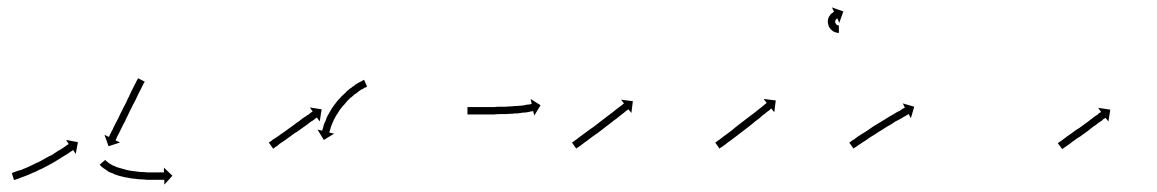

<svg xmlns="http://www.w3.org/2000/svg" viewBox="-20 -473 3133 520"><path d="M14 -5Q17 -6 19 -7Q19 -7 19 -7Q19 -7 19 -7Q19 -7 19 -7Q19 -7 19 -7Q23 -8 27 -10Q27 -10 27 -10Q27 -10 27 -10Q27 -10 27 -10Q27 -10 27 -10Q32 -11 38 -13Q38 -13 38 -13Q38 -13 38 -13Q38 -13 38 -13Q38 -13 38 -13Q44 -16 50 -18Q50 -18 50 -18Q50 -18 50 -18Q50 -18 50 -18Q50 -18 50 -18Q56 -21 63 -24Q63 -24 63 -24Q63 -24 63 -24Q63 -24 63 -24Q63 -24 63 -24Q70 -27 77 -31Q77 -31 77 -31Q77 -31 77 -31Q77 -31 77 -31Q77 -31 77 -31Q85 -34 92 -38Q92 -38 92 -38Q92 -38 92 -38Q92 -38 92 -38Q92 -38 92 -38Q99 -42 106 -46Q106 -46 106 -46Q106 -46 106 -46Q106 -46 106 -46Q106 -46 106 -46Q113 -50 120 -53Q120 -53 120 -53Q120 -53 120 -53Q120 -53 120 -53Q120 -53 120 -53Q126 -57 132 -61Q132 -61 132 -61Q132 -61 132 -61Q132 -61 132 -61Q132 -61 132 -61Q138 -65 144 -68Q144 -68 144 -68Q144 -68 144 -68Q144 -68 144 -68Q144 -68 144 -68Q149 -71 153 -74Q157 -77 160 -79Q163 -81 165 -82Q165 -83 166 -83L159 -94L191 -88L185 -56L178 -67Q177 -66 176 -65Q174 -64 171 -62Q168 -60 164 -57Q159 -54 154 -51Q154 -51 154 -51Q154 -51 154 -51Q154 -51 154 -51Q154 -51 154 -51Q149 -48 143 -44Q143 -44 143 -44Q143 -44 143 -44Q143 -44 143 -44Q143 -44 143 -44Q137 -40 130 -36Q130 -36 130 -36Q130 -36 130 -36Q130 -36 130 -36Q130 -36 130 -36Q123 -32 116 -28Q116 -28 116 -28Q116 -28 116 -28Q116 -28 116 -28Q116 -28 116 -28Q109 -24 101 -20Q101 -20 101 -20Q101 -20 101 -20Q101 -20 101 -20Q101 -20 101 -20Q94 -16 86 -13Q86 -13 86 -13Q86 -13 86 -13Q86 -13 86 -13Q86 -13 86 -13Q79 -9 72 -6Q72 -6 72 -6Q72 -6 71 -6Q71 -6 71 -6Q71 -6 71 -6Q64 -3 58 0Q58 0 58 0Q58 0 58 0Q58 0 58 0Q58 0 58 0Q51 3 45 5Q45 5 45 5Q45 5 45 5Q45 5 45 5Q45 5 45 5Q39 7 34 9Q34 9 34 9Q34 9 34 9Q34 9 34 9Q34 9 34 9Q30 11 26 12Q26 12 26 12Q26 12 26 12Q26 12 26 12Q26 12 26 12Q23 13 20 14Q19 14 18 15L12 -4Q13 -5 14 -5ZM371 -250Q370 -248 368 -245Q366 -241 364 -237Q362 -232 359 -227Q356 -221 353 -215Q350 -209 347 -202Q343 -195 339 -187Q336 -180 332 -173Q328 -165 325 -158Q321 -151 318 -143Q314 -137 311 -130Q308 -124 305 -118Q303 -113 300 -108Q298 -104 296 -100Q295 -97 294 -95Q294 -95 293.5 -94.5Q293 -94 293 -93L305 -87L274 -77L263 -108L275 -102Q275 -103 276 -104Q277 -106 278 -109Q280 -112 282 -117Q285 -121 287 -127Q290 -133 293 -139Q296 -145 300 -152Q303 -159 307 -167Q311 -174 314 -181Q318 -189 322 -196Q325 -204 329 -211Q332 -217 335 -224Q338 -230 341 -236Q344 -241 346 -246Q349 -250 350 -254Q352 -257 353 -259Q353 -260 354 -261L372 -252Q371 -251 371 -250ZM266 -39Q266 -39 266 -39Q266 -39 266 -39Q266 -39 266 -39Q266 -39 266 -39Q267 -37 269 -36Q269 -36 269 -36Q269 -36 269 -36Q269 -36 269 -36Q269 -36 269 -36Q272 -34 275 -31Q275 -31 275 -31Q275 -31 275 -31Q275 -31 275 -31Q275 -31 275 -31Q279 -29 284 -26Q284 -26 284 -26Q284 -26 284 -26Q284 -26 283.5 -26Q283 -26 283 -26Q289 -24 295 -21Q295 -21 295 -21Q295 -21 295 -21Q295 -21 294.5 -21Q294 -21 294 -21Q301 -19 308 -17Q308 -17 308 -17Q308 -17 308 -17Q308 -17 308 -17Q308 -17 308 -17Q315 -15 322 -13Q322 -13 322 -13Q322 -13 322 -13Q322 -13 322 -13Q322 -13 322 -13Q330 -11 338 -10Q338 -10 338 -10Q338 -10 338 -10Q338 -10 338 -10Q338 -10 338 -10Q346 -9 354 -8Q354 -8 354 -8Q354 -8 354 -8Q354 -8 354 -8Q354 -8 354 -8Q361 -7 369 -7Q369 -7 369 -7Q369 -7 369 -7Q369 -7 369 -7Q369 -7 369 -7Q377 -6 384 -6Q384 -6 384 -6Q384 -6 384 -6Q384 -6 384 -6Q384 -6 384 -6Q390 -6 397 -6Q397 -6 397 -6Q397 -6 397 -6Q397 -6 397 -6Q397 -6 397 -6Q403 -6 408 -6Q408 -6 408 -6Q408 -6 408 -6Q408 -6 408 -6Q408 -6 408 -6Q413 -6 416 -6Q420 -6 422 -6Q423 -6 424 -6V-19L447 3L425 27V14Q424 14 423 14Q420 14 417 14Q413 14 408 14Q408 14 408 14Q408 14 408 14Q408 14 408 14Q408 14 408 14Q403 14 397 14Q397 14 397 14Q397 14 397 14Q397 14 397 14Q397 14 397 14Q390 14 383 14Q383 14 383 14Q383 14 383 14Q383 14 383 14Q383 14 383 14Q376 14 368 13Q368 13 368 13Q368 13 368 13Q368 13 368 13Q368 13 368 13Q360 13 352 12Q352 12 352 12Q352 12 352 12Q352 12 352 12Q352 12 352 12Q343 11 335 10Q335 10 335 10Q335 10 335 10Q335 10 335 10Q335 10 335 10Q326 8 318 7Q318 7 318 7Q318 7 318 7Q318 7 318 7Q318 7 318 7Q310 5 302 3Q302 3 302 3Q302 3 302 3Q302 3 302 3Q302 3 302 3Q294 0 287 -2Q287 -2 287 -2Q287 -2 287 -2Q287 -2 287 -2.5Q287 -3 287 -3Q280 -5 274 -8Q274 -8 274 -8Q274 -8 274 -8Q274 -8 274 -8Q274 -8 274 -8Q269 -12 264 -15Q264 -15 264 -15Q264 -15 264 -15Q264 -15 264 -15Q264 -15 264 -15Q259 -18 256 -21Q256 -21 256 -21Q256 -21 256 -21Q256 -21 256 -21Q256 -21 256 -21Q253 -23 252 -25Q252 -25 252 -25Q252 -25 252 -25Q252 -25 252 -25Q252 -25 252 -25Q251 -26 250 -27L265 -40Q265 -39 266 -39Z M709 -88Q711 -89 713 -90Q716 -92 719 -95Q723 -97 727 -100Q731 -103 736 -106Q741 -110 746 -113Q751 -117 757 -121Q762 -125 768 -129Q773 -133 779 -137Q784 -141 789 -144Q794 -148 799 -152Q804 -155 808 -158Q812 -161 816 -163Q819 -166 822 -168Q824 -169 825 -170Q826 -171 827 -171L819 -182L851 -177L846 -144L838 -155Q838 -155 837 -154Q836 -153 835 -152.5Q834 -152 833 -151Q831 -149 828 -147Q824 -145 820 -142Q816 -139 811 -135Q806 -132 801 -128Q796 -124 790 -120Q785 -116 779 -113Q774 -109 768 -105Q763 -101 757 -97Q752 -93 747 -90Q743 -87 738 -84Q734 -81 731 -78Q727 -76 725 -74Q723 -73 721 -71Q720 -71 720 -70L708 -87Q709 -87 709 -88ZM973 -238Q973 -238 973 -238Q973 -238 973 -238Q973 -238 973 -238Q973 -238 973 -238Q971 -237 968 -235Q968 -235 968 -235Q968 -235 968 -235Q968 -235 968 -235.5Q968 -236 968 -236Q965 -234 961 -231Q961 -231 961 -231.5Q961 -232 961 -232Q961 -232 961 -232Q961 -232 961 -232Q957 -229 952 -226Q952 -226 952 -226Q952 -226 952 -226Q952 -226 952 -226Q952 -226 952 -226Q947 -222 942 -218Q942 -218 942 -218Q942 -218 942 -219Q942 -219 942 -219Q942 -219 942 -219Q936 -214 931 -209Q931 -209 931 -209Q931 -209 931 -210Q931 -210 931 -210Q931 -210 931 -210Q925 -204 920 -199Q920 -199 920 -199Q920 -199 920 -199Q920 -199 920 -199Q920 -199 920 -199Q915 -193 910 -187Q910 -187 910 -187Q910 -187 910 -187Q910 -187 910 -187.5Q910 -188 910 -188Q905 -181 900 -175Q900 -175 900 -175Q900 -175 900 -175Q900 -175 900 -175Q900 -175 900 -175Q896 -169 892 -162Q892 -162 892 -162Q892 -162 892 -162Q892 -163 892 -163Q892 -163 892 -163Q888 -156 885 -150Q885 -150 885 -150Q885 -150 885 -150Q885 -150 885 -150Q885 -150 885 -150Q882 -144 880 -139Q880 -139 880 -139Q880 -139 880 -139Q880 -139 880 -139Q880 -139 880 -139Q878 -134 876 -129Q876 -129 876 -129Q876 -129 876 -129Q876 -129 876 -129Q876 -129 876 -129Q875 -125 874 -121Q874 -121 874 -121Q874 -121 874 -121Q874 -121 874 -121Q874 -121 874 -121Q873 -118 872 -116Q872 -116 872 -116Q872 -116 872 -116Q872 -116 872 -116Q872 -116 872 -116Q872 -115 872 -114L885 -111L857 -94L840 -122L853 -119Q853 -120 853 -121Q853 -121 853 -121Q853 -121 853 -121Q853 -121 853 -121Q853 -121 853 -121Q854 -123 855 -127Q855 -127 855 -127Q855 -127 855 -127Q855 -127 855 -127Q855 -127 855 -127Q856 -131 857 -135Q857 -135 857 -135Q857 -135 857 -135Q857 -135 857 -135Q857 -135 857 -135Q859 -141 862 -146Q862 -146 862 -146Q862 -146 862 -146Q862 -146 862 -146Q862 -146 862 -146Q864 -153 867 -159Q867 -159 867 -159Q867 -159 867 -159Q867 -159 867 -159Q867 -159 867 -159Q871 -166 875 -173Q875 -173 875 -173Q875 -173 875 -173Q875 -173 875 -173Q875 -173 875 -173Q879 -180 884 -187Q884 -187 884 -187Q884 -187 884 -187Q884 -187 884 -187Q884 -187 884 -187Q889 -194 894 -200Q894 -200 894 -200Q894 -200 894 -200Q894 -200 894 -200Q894 -200 894 -200Q900 -207 906 -213Q906 -213 906 -213Q906 -213 906 -213Q906 -213 906 -213Q906 -213 906 -213Q912 -219 918 -224Q918 -224 918 -224Q918 -224 918 -224Q918 -224 918 -224.5Q918 -225 918 -225Q924 -230 929 -234Q929 -234 929.5 -234Q930 -234 930 -234Q930 -234 930 -234Q930 -234 930 -234Q935 -239 941 -242Q941 -242 941 -242Q941 -242 941 -242Q941 -243 941 -243Q941 -243 941 -243Q946 -246 951 -249Q951 -249 951 -249Q951 -249 951 -249Q951 -249 951 -249Q951 -249 951 -249Q955 -251 959 -253Q959 -253 959 -253Q959 -253 959 -253Q959 -253 959 -253Q959 -253 959 -253Q962 -255 964 -256Q964 -256 964 -256Q964 -256 964 -256Q964 -256 964 -256Q964 -256 964 -256Q965 -256 966 -257L974 -239Q974 -238 973 -238Z M1248 -183Q1250 -183 1254 -183Q1258 -183 1262 -183Q1268 -183 1274 -183Q1280 -183 1287 -183Q1294 -183 1302 -183Q1310 -183 1318 -183Q1326 -184 1334 -184Q1334 -184 1334 -184Q1334 -184 1334 -184Q1334 -184 1334 -184Q1334 -184 1334 -184Q1343 -184 1351 -184Q1351 -184 1351 -184Q1351 -184 1351 -184Q1351 -184 1350.5 -184Q1350 -184 1350 -184Q1359 -185 1366 -185Q1366 -185 1366 -185Q1366 -185 1366 -185Q1366 -185 1366 -185Q1366 -185 1366 -185Q1374 -186 1381 -186Q1381 -186 1381 -186Q1381 -186 1381 -186Q1381 -186 1381 -186Q1381 -186 1381 -186Q1388 -187 1394 -187Q1394 -187 1394 -187Q1394 -187 1394 -187Q1394 -187 1394 -187Q1394 -187 1394 -187Q1400 -188 1405 -189Q1405 -189 1405 -189Q1405 -189 1405 -189Q1405 -189 1404.5 -189Q1404 -189 1404 -189Q1409 -190 1413 -190Q1413 -190 1413 -190Q1413 -190 1413 -190Q1413 -190 1413 -190Q1413 -190 1413 -190Q1416 -191 1418 -191Q1418 -191 1418 -191Q1418 -191 1418 -191Q1418 -191 1418 -191Q1418 -191 1418 -191Q1419 -192 1420 -192L1417 -205L1444 -188L1427 -160L1424 -172Q1423 -172 1422 -172Q1422 -172 1422 -172Q1422 -172 1422 -172Q1422 -172 1422 -172Q1422 -172 1422 -172Q1420 -171 1417 -171Q1417 -171 1417 -171Q1417 -171 1417 -171Q1417 -171 1417 -171Q1417 -171 1417 -171Q1413 -170 1408 -169Q1408 -169 1408 -169Q1408 -169 1408 -169Q1408 -169 1408 -169Q1408 -169 1408 -169Q1402 -168 1396 -168Q1396 -168 1396 -168Q1396 -168 1396 -168Q1396 -168 1396 -168Q1396 -168 1396 -168Q1390 -167 1383 -166Q1383 -166 1383 -166Q1383 -166 1383 -166Q1383 -166 1383 -166Q1383 -166 1383 -166Q1375 -166 1367 -165Q1367 -165 1367 -165Q1367 -165 1367 -165Q1367 -165 1367 -165Q1367 -165 1367 -165Q1360 -165 1351 -164Q1351 -164 1351 -164Q1351 -164 1351 -164Q1351 -164 1351 -164Q1351 -164 1351 -164Q1343 -164 1335 -164Q1327 -164 1318 -163Q1310 -163 1302 -163Q1295 -163 1287 -163Q1280 -163 1274 -163Q1268 -163 1262 -163Q1258 -163 1254 -163Q1251 -163 1248 -163Q1247 -163 1246 -163V-183Q1247 -183 1248 -183Z M1531 -88Q1533 -89 1535 -91Q1538 -93 1542 -96Q1546 -99 1551 -103Q1556 -107 1562 -111Q1568 -115 1574 -120Q1580 -124 1587 -129Q1593 -134 1600 -139Q1606 -144 1613 -149Q1619 -154 1626 -159Q1632 -163 1638 -168Q1643 -172 1648 -176Q1653 -180 1657 -183Q1661 -186 1664 -188Q1667 -190 1668 -192Q1669 -192 1670 -193L1662 -203L1694 -199L1690 -167L1682 -177Q1682 -177 1681 -176Q1679 -175 1676 -173Q1673 -170 1669 -167Q1665 -164 1660 -160Q1655 -156 1650 -152Q1644 -148 1638 -143Q1632 -138 1625 -133Q1619 -128 1612 -123Q1605 -118 1599 -113Q1592 -108 1586 -104Q1580 -99 1574 -95Q1568 -90 1563 -87Q1558 -83 1554 -80Q1550 -77 1547 -75Q1544 -73 1542 -72Q1541 -71 1541 -70L1529 -87Q1530 -87 1531 -88Z M1919 -88Q1921 -89 1923 -91Q1926 -93 1930 -96Q1934 -99 1939 -103Q1944 -107 1950 -111Q1956 -115 1962 -120Q1968 -125 1974 -130Q1981 -135 1987 -140Q1994 -145 2000 -150Q2007 -155 2013 -160Q2019 -164 2025 -169Q2030 -173 2035 -177Q2040 -181 2044 -184Q2047 -187 2051 -190Q2053 -192 2055 -193Q2056 -194 2056 -195L2048 -205L2081 -201L2077 -169L2069 -179Q2068 -179 2067 -178Q2066 -176 2063 -174Q2060 -172 2056 -169Q2052 -165 2047 -162Q2042 -158 2037 -153Q2031 -149 2025 -144Q2019 -139 2013 -134Q2006 -129 2000 -124Q1993 -119 1987 -114Q1980 -109 1974 -104Q1968 -99 1962 -95Q1956 -91 1951 -87Q1946 -83 1942 -80Q1938 -77 1935 -75Q1932 -73 1930 -72Q1929 -71 1929 -70L1917 -87Q1918 -87 1919 -88ZM2251 -384Q2251 -384 2251 -384Q2251 -384 2251 -384Q2251 -384 2251 -384Q2251 -384 2251 -384Q2250 -384 2249 -384Q2249 -384 2249 -384Q2249 -384 2249 -384Q2248 -384 2248 -384Q2248 -384 2248 -384Q2247 -384 2245 -385Q2245 -385 2245 -385Q2245 -385 2245 -385Q2245 -385 2244.5 -385Q2244 -385 2244 -385Q2242 -386 2240 -386Q2240 -386 2240 -386.5Q2240 -387 2240 -387Q2240 -387 2239.5 -387Q2239 -387 2239 -387Q2237 -388 2235 -389Q2235 -389 2235 -389.5Q2235 -390 2234 -390Q2234 -390 2234 -390Q2234 -390 2234 -390Q2232 -392 2230 -394Q2230 -394 2229.5 -394Q2229 -394 2229 -394Q2229 -394 2229 -394.5Q2229 -395 2229 -395Q2227 -397 2225 -400Q2225 -400 2225 -400Q2225 -400 2225 -400Q2225 -400 2225 -400.5Q2225 -401 2225 -401Q2224 -404 2223 -407Q2223 -407 2223 -407Q2223 -407 2223 -407Q2223 -408 2223 -408Q2223 -408 2223 -408Q2222 -411 2222 -414Q2222 -414 2222 -414.5Q2222 -415 2222 -415Q2222 -415 2222 -415Q2222 -415 2222 -415Q2222 -419 2223 -422Q2223 -422 2223 -422Q2223 -422 2223 -422Q2223 -422 2223 -422Q2223 -422 2223 -422Q2224 -425 2225 -428Q2225 -428 2225.5 -428Q2226 -428 2226 -428Q2226 -429 2226 -429Q2226 -429 2226 -429Q2227 -431 2229 -433Q2229 -433 2229 -433Q2229 -433 2229 -433Q2229 -434 2229 -434Q2229 -434 2229 -434Q2231 -435 2233 -437Q2233 -437 2233 -437Q2233 -437 2233 -437Q2233 -437 2233 -437Q2233 -437 2233 -437Q2235 -438 2236 -439Q2236 -439 2236 -439Q2236 -439 2236 -439Q2236 -439 2236 -439.5Q2236 -440 2236 -440Q2237 -440 2238 -441Q2238 -441 2238 -441Q2238 -441 2238 -441Q2238 -441 2238 -441Q2238 -441 2238 -441Q2239 -441 2239 -441L2233 -453L2264 -442L2253 -411L2248 -423Q2248 -423 2247 -423Q2247 -423 2247 -423Q2247 -423 2247 -423Q2247 -423 2247 -423Q2247 -423 2247 -423Q2247 -423 2247 -422Q2247 -422 2247 -422Q2247 -422 2247 -422Q2247 -423 2247 -423Q2247 -423 2247 -423Q2246 -422 2245 -422Q2245 -422 2245.5 -422Q2246 -422 2246 -422Q2246 -422 2246 -422Q2246 -422 2246 -422Q2245 -421 2244 -420Q2244 -420 2244 -420Q2244 -420 2244 -421Q2244 -421 2244.5 -421Q2245 -421 2245 -421Q2244 -420 2243 -419Q2243 -419 2243 -419Q2243 -419 2243 -419Q2243 -419 2243 -419Q2243 -419 2243 -419Q2243 -418 2242 -416Q2242 -416 2242 -416.5Q2242 -417 2242 -417Q2242 -417 2242 -417Q2242 -417 2242 -417Q2242 -416 2242 -414Q2242 -414 2242 -414Q2242 -414 2242 -414Q2242 -414 2242 -414.5Q2242 -415 2242 -415Q2242 -413 2242 -411Q2242 -411 2242 -411.5Q2242 -412 2242 -412Q2242 -412 2242 -412Q2242 -412 2242 -412Q2243 -411 2243 -409Q2243 -409 2243 -409Q2243 -409 2243 -409Q2243 -410 2243 -410Q2243 -410 2243 -410Q2244 -408 2245 -407Q2245 -407 2245 -407Q2245 -407 2244 -407Q2244 -408 2244 -408Q2244 -408 2244 -408Q2245 -407 2246 -406Q2246 -406 2246 -406Q2246 -406 2246 -406Q2246 -406 2246 -406Q2246 -406 2246 -406Q2247 -405 2248 -405Q2248 -405 2248 -405Q2248 -405 2248 -405Q2248 -405 2248 -405Q2248 -405 2248 -405Q2249 -405 2250 -404Q2250 -404 2250 -404Q2250 -404 2250 -404Q2249 -404 2249 -404Q2249 -404 2249 -404Q2250 -404 2251 -404Q2251 -404 2251 -404Q2251 -404 2251 -404Q2251 -404 2251 -404Q2251 -404 2251 -404Q2251 -404 2252 -404Q2252 -404 2252 -404Q2252 -404 2252 -404Q2252 -404 2252 -404Q2252 -404 2252 -404Q2252 -404 2252 -404V-384Q2252 -384 2251 -384Z M2282 -88Q2284 -89 2286 -91Q2290 -94 2294 -96Q2298 -99 2303 -103Q2308 -106 2314 -110Q2320 -114 2327 -118Q2334 -123 2340 -127Q2347 -132 2354 -136Q2361 -140 2369 -145Q2375 -149 2382 -153Q2389 -157 2395 -161Q2401 -164 2407 -168Q2412 -171 2417 -173Q2421 -176 2424 -178Q2427 -179 2429 -181Q2430 -181 2431 -181L2425 -193L2456 -184L2447 -153L2441 -164Q2440 -164 2439 -163Q2437 -162 2434 -160Q2431 -158 2427 -156Q2422 -153 2417 -150Q2411 -147 2405 -144Q2399 -140 2393 -136Q2386 -132 2379 -128Q2372 -123 2365 -119Q2358 -115 2351 -110Q2344 -106 2338 -102Q2331 -97 2325 -93Q2320 -90 2314 -86Q2309 -83 2305 -80Q2301 -77 2298 -75Q2295 -73 2293 -72Q2292 -71 2292 -70L2280 -87Q2281 -87 2282 -88Z M2846 -86Q2848 -88 2850 -89Q2853 -91 2856 -93Q2860 -96 2864 -99Q2868 -102 2872 -105Q2877 -108 2882 -112Q2888 -116 2893 -120Q2899 -124 2904 -127Q2910 -131 2915 -135Q2920 -139 2926 -143Q2931 -147 2935 -150Q2940 -154 2944 -157Q2948 -160 2952 -162Q2955 -165 2957 -167Q2960 -168 2961 -169Q2962 -170 2962 -170L2954 -181L2987 -176L2982 -144L2974 -154Q2974 -154 2973 -153Q2972 -152 2969 -151Q2967 -149 2964 -146Q2960 -144 2956 -141Q2952 -138 2947 -134Q2942 -131 2937 -127Q2932 -123 2927 -119Q2921 -115 2916 -111Q2910 -107 2905 -103Q2899 -100 2894 -96Q2889 -92 2884 -89Q2880 -85 2875 -82Q2872 -80 2868 -77Q2864 -74 2862 -73Q2860 -71 2858 -70Q2857 -70 2857 -69L2845 -85Q2846 -86 2846 -86Z"/></svg>

Font: FRB American Cursive Just Arrows Light
Style: Italic
Weight: 300
Italic angle: -25°
Version: Version 2.0;Modular Font Editor K font №1